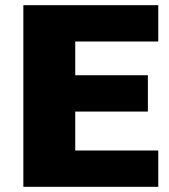

<svg xmlns="http://www.w3.org/2000/svg" viewBox="-20 -720 650 740"><path d="M590 -560H270V-430H550V-290H270V-140H590V0H70V-700H590Z"/></svg>

Font: Fivo Sans Modern Heavy
Style: Regular
Weight: 900
Designer: Alexander Slobzheninov
Foundry: Alexander Slobzheninov
Version: 1.0